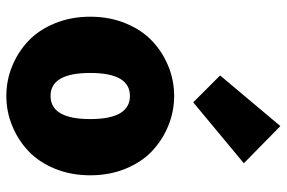

<svg xmlns="http://www.w3.org/2000/svg" viewBox="-168 -716 896 600"><g transform="rotate(90 280.0 -416.0)"><path d="M53 -139.2Q32.2 -189.5 32.2 -250Q32.2 -310.5 53 -360.8Q73.7 -411.1 108.2 -443.6Q142.6 -476.1 187 -494.1Q231.4 -512.2 279.8 -512.2Q328.1 -512.2 372.6 -494.1Q417 -476.1 451.7 -443.6Q486.3 -411.1 507.1 -360.8Q527.8 -310.5 527.8 -250Q527.8 -189.5 507.1 -139.2Q486.3 -88.9 451.7 -56.4Q417 -23.9 372.6 -5.9Q328.1 12.2 279.8 12.2Q231.4 12.2 187 -5.9Q142.6 -23.9 108.2 -56.4Q73.7 -88.9 53 -139.2ZM279.8 -126Q352.1 -126 352.1 -250Q352.1 -374 279.8 -374Q208 -374 208 -250Q208 -126 279.8 -126ZM215.8 -655.8 374 -844.2 490.2 -730 299.8 -571.8Z"/></g></svg>

Font: Source Sans Pro Black
Style: Regular
Weight: 900
Designer: Paul D. Hunt
Foundry: Adobe Systems Incorporated
Version: Version 2.020;PS 2.0;hotconv 1.0.86;makeotf.lib2.5.63406